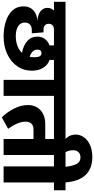

<svg xmlns="http://www.w3.org/2000/svg" viewBox="510 -1568 1057 2158"><g transform="rotate(90 1039.0 -488.5)"><path d="M633 -566V-517Q691 -496 722.5 -444Q754 -392 754 -316Q754 -225 704 -153Q654 -81 566.5 -40.5Q479 0 371 0Q279 0 201.5 -24.5Q124 -49 77.5 -99Q31 -149 31 -224Q31 -293 75 -334.5Q119 -376 196 -379Q125 -384 86.5 -414.5Q48 -445 48 -492Q48 -536 78 -566H-20V-696H810V-566ZM470 -566H293Q261 -566 244 -550.5Q227 -535 227 -507Q227 -480 244 -464.5Q261 -449 291 -449H323L334 -317H299Q259 -317 236 -296.5Q213 -276 213 -238Q213 -191 253.5 -164Q294 -137 366 -137Q425 -137 473.5 -155Q522 -173 554 -207Q471 -221 421 -266Q371 -311 371 -378Q371 -428 397 -463.5Q423 -499 470 -516ZM517 -380Q517 -351 537.5 -328Q558 -305 598 -293Q603 -320 603 -344Q603 -387 591.5 -406.5Q580 -426 557 -426Q539 -426 528 -414Q517 -402 517 -380Z M1125 -566H1037V0H857V-566H770V-696H1125Z M1790 -566H1702V0H1522V-336H1416Q1372 -336 1349.5 -313Q1327 -290 1327 -245Q1327 -202 1349.5 -150Q1372 -98 1407 -51L1279 20Q1225 -32 1182.5 -112.5Q1140 -193 1140 -274Q1140 -331 1166 -375Q1192 -419 1240 -443.5Q1288 -468 1353 -468H1522V-566H1085V-696H1790Z M2098 -566H2010V0H1830V-566H1743V-696H1834Q1825 -782 1801 -823Q1777 -864 1728 -864Q1690 -864 1669 -841Q1648 -818 1648 -780Q1648 -729 1679 -679L1571 -661Q1529 -681 1500.5 -719.5Q1472 -758 1472 -810Q1472 -861 1503 -904Q1534 -947 1591 -972Q1648 -997 1723 -997Q1985 -997 2010 -696H2098Z"/></g></svg>

Font: FiraGO Heavy
Style: Regular
Weight: 900
Designer: bBox Type
Foundry: bBox Type GmbH
Version: Version 1.001